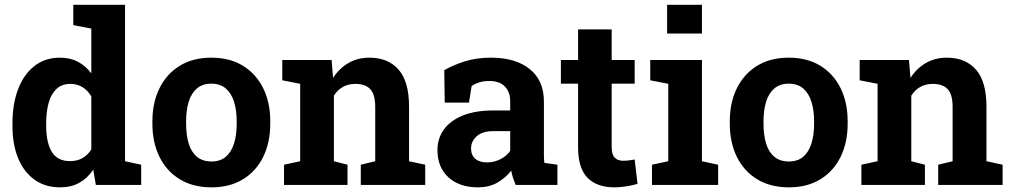

<svg xmlns="http://www.w3.org/2000/svg" viewBox="-20 -782 4276 812"><path d="M233.9 10.3Q170.9 10.3 125.7 -22.2Q80.6 -54.7 56.6 -113Q32.7 -171.4 32.7 -249.5V-259.8Q32.7 -343.3 56.9 -405.8Q81.1 -468.3 126 -503.2Q170.9 -538.1 233.4 -538.1Q276.9 -538.1 309.6 -520.8Q342.3 -503.4 366.2 -471.7V-661.1L290 -675.8V-761.7H366.2H508.8V-100.1L577.1 -85.4V0H385.3L374.5 -64.5Q349.6 -27.8 315.2 -8.8Q280.8 10.3 233.9 10.3ZM276.4 -100.6Q306.2 -100.6 328.6 -113.3Q351.1 -126 366.2 -149.9V-374Q351.6 -399.4 329.1 -413.3Q306.6 -427.2 277.3 -427.2Q241.7 -427.2 219 -406Q196.3 -384.8 185.8 -347.2Q175.3 -309.6 175.3 -259.8V-249.5Q175.3 -180.2 198.7 -140.4Q222.2 -100.6 276.4 -100.6Z M874.5 10.3Q796.4 10.3 740.2 -23.9Q684.1 -58.1 654.3 -118.9Q624.5 -179.7 624.5 -258.8V-269Q624.5 -347.7 654.3 -408.4Q684.1 -469.2 740 -503.7Q795.9 -538.1 873.5 -538.1Q952.1 -538.1 1007.8 -503.7Q1063.5 -469.2 1093.3 -408.7Q1123 -348.1 1123 -269V-258.8Q1123 -179.7 1093.3 -118.9Q1063.5 -58.1 1007.8 -23.9Q952.1 10.3 874.5 10.3ZM874.5 -99.1Q911.6 -99.1 935.1 -119.1Q958.5 -139.2 969.7 -175Q981 -210.9 981 -258.8V-269Q981 -315.9 969.7 -351.8Q958.5 -387.7 934.8 -408Q911.1 -428.2 873.5 -428.2Q836.9 -428.2 813 -408Q789.1 -387.7 778.1 -351.8Q767.1 -315.9 767.1 -269V-258.8Q767.1 -210.9 778.1 -174.8Q789.1 -138.7 813 -118.9Q836.9 -99.1 874.5 -99.1Z M1181.2 0V-85.4L1249.5 -100.1V-427.7L1173.8 -442.4V-528.3H1382.3L1388.7 -452.6Q1415 -493.2 1453.9 -515.6Q1492.7 -538.1 1542.5 -538.1Q1621.1 -538.1 1665.5 -487.8Q1710 -437.5 1710 -330.1V-100.1L1778.3 -85.4V0H1505.9V-85.4L1566.9 -100.1V-329.6Q1566.9 -382.8 1545.9 -405Q1524.9 -427.2 1483.4 -427.2Q1452.6 -427.2 1429.9 -414.3Q1407.2 -401.4 1392.1 -377.4V-100.1L1449.7 -85.4V0Z M2001.5 10.3Q1922.9 10.3 1876.5 -32Q1830.1 -74.2 1830.1 -147Q1830.1 -196.8 1857.2 -234.4Q1884.3 -272 1937.3 -293.5Q1990.2 -314.9 2067.9 -314.9H2137.7V-354Q2137.7 -392.1 2115.5 -415.8Q2093.3 -439.5 2048.8 -439.5Q2025.9 -439.5 2007.6 -433.8Q1989.3 -428.2 1974.6 -418L1963.4 -348.1H1860.8L1858.9 -485.4Q1900.4 -508.8 1948.7 -523.4Q1997.1 -538.1 2056.6 -538.1Q2160.2 -538.1 2220.2 -490Q2280.3 -441.9 2280.3 -352.5V-134.8Q2280.3 -124 2280.5 -113.5Q2280.8 -103 2282.2 -93.3L2337.4 -85.4V0H2160.6Q2155.3 -13.7 2149.9 -29.3Q2144.5 -44.9 2142.1 -60.5Q2116.7 -28.3 2082.3 -9Q2047.9 10.3 2001.5 10.3ZM2039.6 -95.2Q2069.3 -95.2 2096.2 -108.6Q2123 -122.1 2137.7 -144V-227.5H2067.4Q2020.5 -227.5 1996.3 -206.1Q1972.2 -184.6 1972.2 -154.3Q1972.2 -126 1990 -110.6Q2007.8 -95.2 2039.6 -95.2Z M2578.1 10.3Q2504.4 10.3 2464.6 -30.3Q2424.8 -70.8 2424.8 -158.7V-428.2H2352.1V-528.3H2424.8V-657.7H2566.9V-528.3H2664.1V-428.2H2566.9V-159.2Q2566.9 -128.4 2579.8 -115.2Q2592.8 -102.1 2615.2 -102.1Q2627 -102.1 2640.6 -103.8Q2654.3 -105.5 2664.1 -107.4L2676.3 -4.4Q2654.3 2 2628.7 6.1Q2603 10.3 2578.1 10.3Z M2737.3 0V-85.4L2806.2 -100.1V-427.7L2730 -442.4V-528.3H2948.7V-100.1L3017.1 -85.4V0ZM2801.3 -640.1V-761.7H2948.7V-640.1Z M3316.4 10.3Q3238.3 10.3 3182.1 -23.9Q3126 -58.1 3096.2 -118.9Q3066.4 -179.7 3066.4 -258.8V-269Q3066.4 -347.7 3096.2 -408.4Q3126 -469.2 3181.9 -503.7Q3237.8 -538.1 3315.4 -538.1Q3394 -538.1 3449.7 -503.7Q3505.4 -469.2 3535.2 -408.7Q3564.9 -348.1 3564.9 -269V-258.8Q3564.9 -179.7 3535.2 -118.9Q3505.4 -58.1 3449.7 -23.9Q3394 10.3 3316.4 10.3ZM3316.4 -99.1Q3353.5 -99.1 3377 -119.1Q3400.4 -139.2 3411.6 -175Q3422.9 -210.9 3422.9 -258.8V-269Q3422.9 -315.9 3411.6 -351.8Q3400.4 -387.7 3376.7 -408Q3353 -428.2 3315.4 -428.2Q3278.8 -428.2 3254.9 -408Q3231 -387.7 3220 -351.8Q3209 -315.9 3209 -269V-258.8Q3209 -210.9 3220 -174.8Q3231 -138.7 3254.9 -118.9Q3278.8 -99.1 3316.4 -99.1Z M3623 0V-85.4L3691.4 -100.1V-427.7L3615.7 -442.4V-528.3H3824.2L3830.6 -452.6Q3856.9 -493.2 3895.8 -515.6Q3934.6 -538.1 3984.4 -538.1Q4063 -538.1 4107.4 -487.8Q4151.9 -437.5 4151.9 -330.1V-100.1L4220.2 -85.4V0H3947.8V-85.4L4008.8 -100.1V-329.6Q4008.8 -382.8 3987.8 -405Q3966.8 -427.2 3925.3 -427.2Q3894.5 -427.2 3871.8 -414.3Q3849.1 -401.4 3834 -377.4V-100.1L3891.6 -85.4V0Z"/></svg>

Font: Roboto Slab LO
Style: Bold
Weight: 700
Designer: Google
Version: Version 2.000